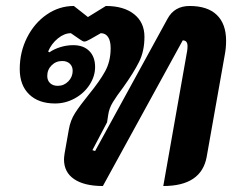

<svg xmlns="http://www.w3.org/2000/svg" viewBox="-20 -613 791 642"><path d="M194 -80Q194 -86 196 -100L210 -179Q215 -210 231 -235Q247 -260 277 -297Q313 -341 331.5 -374.5Q350 -408 350 -452Q350 -476 341.5 -489Q333 -502 317 -502L282 -482Q268 -474 262 -474Q257 -474 246 -482L217 -502Q195 -502 173.5 -484.5Q152 -467 141 -441L145 -438Q161 -449 182 -455.5Q203 -462 225 -462Q259 -462 278.5 -442.5Q298 -423 298 -389Q298 -358 279.5 -329.5Q261 -301 230 -284Q199 -267 164 -267Q109 -267 77.5 -297.5Q46 -328 46 -382Q46 -439 70.5 -487.5Q95 -536 136.5 -564.5Q178 -593 227 -593L274 -556L334 -593Q394 -593 428.5 -565.5Q463 -538 463 -490Q463 -442 445 -406Q427 -370 392 -321Q370 -292 357.5 -271.5Q345 -251 342 -230L338 -204L289 -111L298 -108L540 -550Q563 -593 614 -593Q674 -593 705 -563Q736 -533 736 -477Q736 -453 732 -432L671 -88Q653 9 526 9L606 -444Q607 -450 607 -459Q607 -478 591 -478L324 9Q262 9 228 -14Q194 -37 194 -80ZM223 -376Q223 -391 213.5 -400Q204 -409 188 -409Q167 -409 152.5 -394.5Q138 -380 138 -359Q138 -344 147.5 -335Q157 -326 173 -326Q194 -326 208.5 -341Q223 -356 223 -376Z"/></svg>

Font: K2D ExtraBold
Style: Italic
Weight: 800
Italic angle: -10°
Designer: Katatrad Aksorn Co.,Ltd.
Foundry: Cadson Demak Co.,Ltd.
Version: Version 1.000; ttfautohint (v1.6)